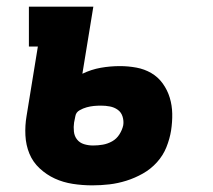

<svg xmlns="http://www.w3.org/2000/svg" viewBox="-20 -550 640 578"><path d="M258 8Q258 8 258 8Q258 8 258 8Q228 8 199 3.5Q170 -1 145 -12.5Q120 -24 99.5 -43Q79 -62 68.5 -87.5Q58 -113 56.5 -142.5Q55 -172 60 -201L94 -410H67V-530H261L228 -328Q255 -341 283.5 -346Q312 -351 341 -351Q366 -351 390.5 -346.5Q415 -342 435.5 -330Q456 -318 470 -298.5Q484 -279 491 -256Q498 -233 498.5 -208Q499 -183 495 -157Q491 -132 481 -107Q471 -82 452.5 -61.5Q434 -41 410 -27.5Q386 -14 360.5 -6Q335 2 309.5 5Q284 8 258 8ZM260 -112Q275 -112 289.5 -114.5Q304 -117 317.5 -124.5Q331 -132 339.5 -145.5Q348 -159 351 -173Q353 -186 349 -199Q345 -212 334.5 -219.5Q324 -227 311 -229.5Q298 -232 284 -232Q273 -232 262.5 -231Q252 -230 241 -227Q230 -224 219.5 -218Q209 -212 207 -201L203 -181Q201 -168 202.5 -154Q204 -140 212 -130Q220 -120 233 -116Q246 -112 260 -112Z"/></svg>

Font: Iosevka Curly Slab HvEx
Style: Italic
Weight: 900
Width: 7
Italic angle: -9°
Monospace: yes
Designer: Belleve Invis
Foundry: Belleve Invis
Version: Version 11.1.0; ttfautohint (v1.8.3)